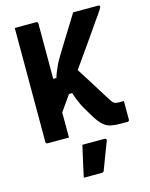

<svg xmlns="http://www.w3.org/2000/svg" viewBox="-137 -786 874 1121"><g transform="rotate(-15 300.0 -225.5)"><path d="M325 -415Q366 -351 408 -284.5Q450 -218 490 -153Q502 -134 511 -128.5Q520 -123 539 -123Q547 -123 551.5 -123Q556 -123 563 -123H569Q569 -107 569 -89Q569 -71 569 -54.5Q569 -38 569 -26Q569 -14 569 -11Q569 -6 566 -3Q563 0 558 0Q554 0 548.5 0Q543 0 535.5 0Q528 0 518 0Q483 0 458.5 -5Q434 -10 414 -27.5Q394 -45 371 -80Q353 -111 339.5 -133Q326 -155 317.5 -173.5Q309 -192 302 -209.5Q295 -227 289 -246H237ZM569 -700Q572 -700 574 -699Q576 -698 577 -696Q578 -694 578 -692Q578 -690 576.5 -686.5Q575 -683 569.5 -674Q564 -665 551 -646Q535 -625 512.5 -591.5Q490 -558 461 -517.5Q432 -477 399 -429.5Q366 -382 330 -331Q294 -280 257.5 -228Q221 -176 185 -125V-355H223Q229 -375 236.5 -393Q244 -411 252.5 -429Q261 -447 272 -465Q283 -483 295 -503Q313 -532 334.5 -567Q356 -602 378 -637Q400 -672 417 -700ZM64 -700Q98 -700 129 -700Q160 -700 193 -700Q198 -700 201 -697Q204 -694 204 -689Q204 -603 204 -517Q204 -431 204 -344.5Q204 -258 204 -172Q204 -86 204 0Q171 0 140 0Q109 0 75 0Q70 0 67 -3Q64 -6 64 -11Q64 -108 64 -205.5Q64 -303 64 -400Q64 -497 64 -594Q64 -621 64 -647Q64 -673 64 -700ZM269 61Q292 61 313.5 61Q335 61 357.5 61Q380 61 402 61Q408 61 411.5 64.5Q415 68 413 74Q402 103 391.5 129.5Q381 156 371.5 182Q362 208 350 239Q349 243 345.5 246Q342 249 335 249Q315 249 287 249Q259 249 227 249Q234 216 241 184Q248 152 255 121Q262 90 269 61Z"/></g></svg>

Font: Recursive Monospace
Style: Bold
Weight: 700
Version: Version 1.047